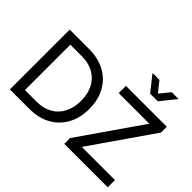

<svg xmlns="http://www.w3.org/2000/svg" viewBox="-185 -1341 1691 1691"><g transform="rotate(45 660.5 -495.5)"><path d="M83 -745H327Q439 -745 523.5 -699Q608 -653 654 -568.5Q700 -484 700 -373Q700 -262 654 -177.5Q608 -93 523.5 -46.5Q439 0 327 0H83ZM328 -90Q410 -90 471 -124.5Q532 -159 565 -223Q598 -287 598 -373Q598 -459 565 -522.5Q532 -586 470.5 -620.5Q409 -655 328 -655H181V-90ZM761 -72 1165 -655H784V-745H1293V-673L889 -90H1302V0H761ZM955 -991 1031 -896 1109 -991H1194L1078 -847H983L869 -991Z"/></g></svg>

Font: Evergrow Sans 
Style: Medium
Weight: 500
Foundry: 10Web
Version: Version 1.000